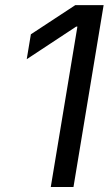

<svg xmlns="http://www.w3.org/2000/svg" viewBox="-20 -748 447 768"><path d="M394.5 -727.5 273.9 0H183.1L289.6 -641.6H284.7L86.9 -511.2L103.5 -610.8L281.2 -727.5Z"/></svg>

Font: Adwaita Sans
Style: Italic
Weight: 400
Italic angle: -9.39999°
Designer: Rasmus Andersson
Foundry: rsms
Version: Version 4.001;git-9221beed3